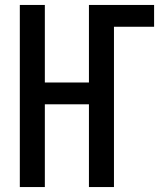

<svg xmlns="http://www.w3.org/2000/svg" viewBox="-20 -755 665 775"><path d="M60 0V-735H161V-422H339V-735H602V-647H440V0H339V-334H161V0Z"/></svg>

Font: Iosevka Custom Semibold
Style: Regular
Weight: 600
Designer: Belleve Invis
Foundry: Belleve Invis
Version: Version 27.0.2; ttfautohint (v1.8.4)